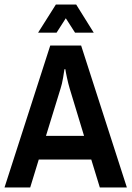

<svg xmlns="http://www.w3.org/2000/svg" viewBox="-20 -832 584 852"><path d="M313 -687 272 -751 231 -687H149L228 -812H318L396 -687ZM423 0 385 -124H152L114 0H0L203 -630H340L543 0ZM249 -440 184 -229H353L289 -440Q283 -460 277 -488Q271 -516 270 -525H266Q265 -516 260 -487Q255 -458 249 -440Z"/></svg>

Font: Pragati Narrow
Style: Bold
Weight: 700
Designer: Hector Gatti, Marcela Romero, Pablo Cosgaya and Nicolas Silva
Foundry: Omnibus-Type
Version: Version 1.010; ttfautohint (v1.3)